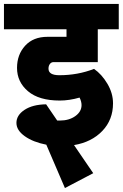

<svg xmlns="http://www.w3.org/2000/svg" viewBox="-40 -697 620 970"><path d="M225 -383V-382Q218 -382 211.5 -373Q205 -364 205 -350Q205 -317 260 -317Q353 -317 435 -349Q474 -322 502.5 -274Q531 -226 531 -175Q531 -92 477 -35.5Q423 21 334 36L431 178L288 253L194 34Q127 21 85 -9Q43 -39 43 -76Q43 -115 84 -142Q125 -169 193 -170L249 -88H263Q309 -88 340.5 -110.5Q372 -133 372 -166Q372 -184 362 -204Q310 -189 262 -189Q157 -189 101.5 -236Q46 -283 46 -354Q46 -421 87 -466Q128 -511 200 -511H296V-549H-20V-677H560V-549H454V-383Z"/></svg>

Font: Martel Sans Heavy
Style: Regular
Weight: 900
Designer: Dan Reynolds and Mathieu Réguer
Foundry: Dan Reynolds and Mathieu Réguer
Version: Version 1.001;PS 001.001;hotconv 1.0.70;makeotf.lib2.5.58329